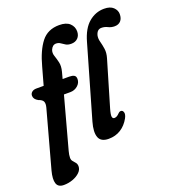

<svg xmlns="http://www.w3.org/2000/svg" viewBox="-173 -848 1027 1143"><g transform="rotate(-20 340.5 -276.0)"><path d="M37.5 -388Q37.5 -402 48.2 -411Q59 -420 77 -420H123L154 -531Q179 -625 219.5 -676.8Q260 -728.5 333 -728.5Q377.5 -728.5 399.5 -707.8Q421.5 -687 421.5 -657Q421.5 -631 405.8 -615Q390 -599 364 -599Q343 -599 329.8 -607Q316.5 -615 305 -623.2Q293.5 -631.5 278 -631.5Q255 -631.5 243.5 -604Q237 -585.5 244 -565.5Q251 -545.5 257 -520.2Q263 -495 254 -461L243 -419.5H284.5Q304.5 -419.5 315.5 -413.2Q326.5 -407 326.5 -389.5Q326.5 -365 306.5 -347.8Q286.5 -330.5 259.5 -330.5H219L130.5 -5Q124 18.5 124 36.5Q124 50.5 131.8 59.2Q139.5 68 147 77.2Q154.5 86.5 154.5 101Q154.5 122 137 139Q119.5 156 92.2 166Q65 176 35 176Q-1 176 -10 148.5Q-19 121 -5.5 70L93.5 -292Q100 -316 94.2 -329.8Q88.5 -343.5 64 -351.5Q37.5 -366 37.5 -388ZM617.5 -728.5Q656 -728.5 675.5 -709.8Q695 -691 695 -667Q695 -639.5 681 -624Q667 -608.5 642 -608.5Q620.5 -608.5 602.2 -617.8Q584 -627 563.5 -627Q536 -627 527 -592.5Q523 -573.5 529 -551.8Q535 -530 539 -503.5Q543 -477 533.5 -445L448.5 -157.5Q438 -121 440.5 -108.5Q443 -96 454 -96Q461 -96 468.8 -99.8Q476.5 -103.5 487 -114.5Q496 -123.5 505.5 -122Q515.5 -121 519.5 -107.5Q523.5 -94 511.5 -71.5Q490.5 -33.5 457 -12.2Q423.5 9 380 9Q331 9 318.2 -25Q305.5 -59 323 -120.5L455 -578Q477 -656 520 -692.2Q563 -728.5 617.5 -728.5Z"/></g></svg>

Font: Fraunces 144pt S100 SemiBold
Style: Italic
Weight: 600
Italic angle: -16°
Version: Version 1.000; ttfautohint (v1.8.3)